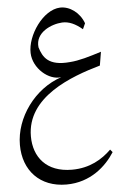

<svg xmlns="http://www.w3.org/2000/svg" viewBox="-71 -728 842 1264"><g transform="rotate(-5 350.0 -96.0)"><path d="M622 282C562 341 479 392 361 392C191 392 110 286 110 150C110 -111 410 -220 603 -275L618 -365C539 -340 470 -319 408 -315C266 -302 231 -363 211 -430C199 -529 309 -575 380 -579C425 -581 467 -562 513 -523L530 -561C504 -633 439 -680 375 -678C262 -674 152 -513 156 -397C159 -295 261 -208 343 -221C165 -162 33 19 33 200C33 370 142 486 316 486C477 486 582 387 637 300Z"/></g></svg>

Font: Kawkab Mono Light
Style: Bold
Weight: 400
Monospace: yes
Designer: Abdullah Arif
Foundry: Abdullah Arif
Version: Version 1.000;PS 000.500;hotconv 1.0.88;makeotf.lib2.5.64775